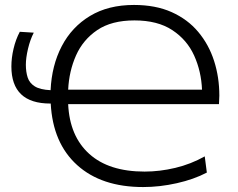

<svg xmlns="http://www.w3.org/2000/svg" viewBox="-20 -746 960 776"><path d="M183.5 -327.5Q26 -327.5 26 -477.5Q26 -512 34.8 -549.2Q43.5 -586.5 60 -617.5L116.5 -614Q102 -586 93.2 -549Q84.5 -512 84.5 -484.5Q84.5 -455.5 91.8 -433Q99 -410.5 120.5 -397Q142 -383.5 184.5 -381.5Q189 -481.5 229.5 -559.2Q270 -637 343.8 -681.5Q417.5 -726 521.5 -726Q609 -726 673.8 -697Q738.5 -668 781.2 -617Q824 -566 845.2 -500Q866.5 -434 866.5 -359.5L865 -325H255.5Q261.5 -195.5 340.8 -124Q420 -52.5 564.5 -52.5Q625.5 -52.5 688.5 -67.5Q751.5 -82.5 807.5 -114L816 -48.5Q763.5 -21 694.5 -5.5Q625.5 10 558.5 10Q390 10 291.8 -78.8Q193.5 -167.5 185 -327.5ZM523.5 -663.5Q431 -663.5 373.2 -624.5Q315.5 -585.5 287.2 -521.8Q259 -458 255.5 -383.5H796.5Q793.5 -457.5 764.8 -521.2Q736 -585 676.5 -624.2Q617 -663.5 523.5 -663.5Z"/></svg>

Font: Commissioner Light
Style: Regular
Weight: 300
Designer: Kostas Bartsokas
Foundry: Kostas Bartsokas
Version: Version 1.000; ttfautohint (v1.8.3)